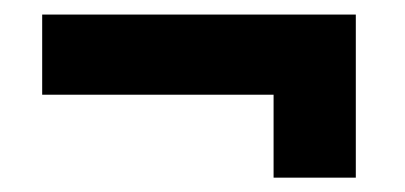

<svg xmlns="http://www.w3.org/2000/svg" viewBox="-20 -452 567 269"><path d="M39.1 -319.3V-431.6H478.5V-203.1H363.3V-319.3Z"/></svg>

Font: Post No Bills Colombo
Style: ExtraBold
Weight: 900
Designer: Kosala Senevirathne, Siva Puranthara, Lasantha Premarathna, Tharique Azeez
Foundry: Mooniak
Version: Version 1.220 ; ttfautohint (v1.5)